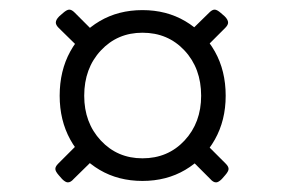

<svg xmlns="http://www.w3.org/2000/svg" viewBox="-20 -521 590 399"><path d="M276 -145Q226 -145 187 -168Q148 -191 126 -231Q104 -271 104 -322Q104 -374 126 -414Q148 -454 187 -477Q226 -500 276 -500Q326 -500 365 -477Q404 -454 426.5 -414Q449 -374 449 -322Q449 -271 426.5 -231Q404 -191 365 -168Q326 -145 276 -145ZM121 -142Q116 -142 109 -149L102 -157Q95 -165 95 -170Q95 -175 101 -181L156 -236L186 -201L133 -149Q127 -142 121 -142ZM154 -412 102 -463Q96 -469 96 -474Q96 -480 103 -487L111 -494Q119 -501 124 -501Q129 -501 135 -495L186 -444ZM276 -192Q329 -192 363.5 -229Q398 -266 398 -322Q398 -379 363.5 -416Q329 -453 276 -453Q224 -453 189.5 -416Q155 -379 155 -322Q155 -266 189.5 -229Q224 -192 276 -192ZM429 -142Q423 -142 417 -149L366 -200L397 -233L449 -181Q455 -175 455 -170Q455 -165 448 -157L441 -149Q434 -142 429 -142ZM399 -414 366 -447 415 -495Q421 -501 426 -501Q431 -501 439 -494L447 -487Q454 -480 454 -474Q454 -469 448 -463Z"/></svg>

Font: Asap Light
Style: Regular
Weight: 300
Designer: Pablo Cosgaya
Foundry: Omnibus-Type
Version: Version 3.001